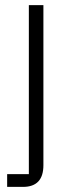

<svg xmlns="http://www.w3.org/2000/svg" viewBox="-20 -532 283 752"><path d="M8 200V150H93V-512H150V115Q150 200 70 200Z"/></svg>

Font: IBM Plex Sans Light
Style: Regular
Weight: 300
Designer: Mike Abbink, Paul van der Laan, Pieter van Rosmalen
Foundry: Bold Monday
Version: Version 3.0